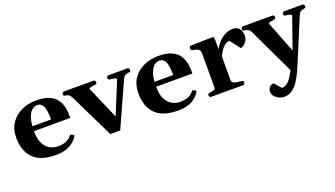

<svg xmlns="http://www.w3.org/2000/svg" viewBox="-63 -979 2933 1682"><g transform="rotate(-20 1403.5 -138.0)"><path d="M313.5 14.2Q168.5 14.2 101.1 -54.4Q33.7 -123 33.7 -245.1Q33.7 -326.7 71.5 -382.3Q109.4 -438 171.4 -466.6Q233.4 -495.1 305.7 -495.1Q381.3 -495.1 428.5 -475.1Q475.6 -455.1 500.7 -418Q525.9 -380.9 534.2 -329.1Q537.1 -311.5 537.8 -290Q538.6 -268.6 538.6 -248.5L199.7 -248Q199.7 -172.9 223.1 -129.9Q246.6 -86.9 281.5 -69.1Q316.4 -51.3 350.6 -51.3Q394.5 -51.3 425.3 -62.7Q456.1 -74.2 479.5 -101.6Q481.9 -104 484.6 -106.9Q487.3 -109.9 492.2 -108.9L513.7 -98.6Q518.6 -96.7 518.6 -92.8Q518.6 -90.8 517.8 -88.9Q517.1 -86.9 515.6 -84.5Q490.7 -41 440.7 -13.4Q390.6 14.2 313.5 14.2ZM201.2 -293.5H376Q376 -378.4 358.9 -416Q341.8 -453.6 304.2 -453.6Q280.3 -453.6 258.3 -437.7Q236.3 -421.9 221.2 -386.7Q206.1 -351.6 201.2 -293.5Z M819.8 4.4 620.1 -404.8Q607.9 -430.2 595.7 -437.7Q583.5 -445.3 565.4 -447.3Q555.2 -448.2 551.5 -451.4Q547.9 -454.6 547.9 -465.3Q547.9 -470.7 552.2 -478Q556.6 -485.4 564.5 -485.4H842.1Q850.6 -485.4 854.7 -478Q858.9 -470.7 858.9 -465.3Q858.9 -449.2 842.8 -447.3Q817.9 -444.3 801.3 -440.9Q784.7 -437.5 784.7 -427.2L916 -125L1039.6 -425.8Q1039.6 -433.6 1028.8 -437.7Q1018.1 -441.9 1003.9 -444.1Q989.7 -446.3 978.5 -447.3Q962.4 -449.2 962.4 -465.3Q962.4 -470.7 966.6 -478Q970.7 -485.4 979 -485.4H1157.2Q1165.5 -485.4 1169.7 -478Q1173.8 -470.7 1173.8 -465.3Q1173.8 -454.6 1170.2 -451.4Q1166.5 -448.2 1156.2 -447.3Q1138.2 -445.3 1123.3 -438Q1108.4 -430.7 1096.7 -404.8L911.6 4.4Z M1452.1 14.2Q1307.1 14.2 1239.7 -54.4Q1172.4 -123 1172.4 -245.1Q1172.4 -326.7 1210.2 -382.3Q1248 -438 1310.1 -466.6Q1372.1 -495.1 1444.3 -495.1Q1520 -495.1 1567.1 -475.1Q1614.3 -455.1 1639.4 -418Q1664.6 -380.9 1672.9 -329.1Q1675.8 -311.5 1676.5 -290Q1677.2 -268.6 1677.2 -248.5L1338.4 -248Q1338.4 -172.9 1361.8 -129.9Q1385.3 -86.9 1420.2 -69.1Q1455.1 -51.3 1489.3 -51.3Q1533.2 -51.3 1564 -62.7Q1594.7 -74.2 1618.2 -101.6Q1620.6 -104 1623.3 -106.9Q1626 -109.9 1630.9 -108.9L1652.3 -98.6Q1657.2 -96.7 1657.2 -92.8Q1657.2 -90.8 1656.5 -88.9Q1655.8 -86.9 1654.3 -84.5Q1629.4 -41 1579.3 -13.4Q1529.3 14.2 1452.1 14.2ZM1339.8 -293.5H1514.6Q1514.6 -378.4 1497.6 -416Q1480.5 -453.6 1442.9 -453.6Q1418.9 -453.6 1397 -437.7Q1375 -421.9 1359.9 -386.7Q1344.7 -351.6 1339.8 -293.5Z M1760.3 0Q1752 0 1747.8 -7.3Q1743.7 -14.6 1743.7 -20Q1743.7 -36.1 1759.8 -38.1Q1779.8 -39.7 1798.1 -45.3Q1816.4 -50.9 1816.4 -64.5V-379.9Q1816.4 -410.2 1803.7 -421.4Q1791 -432.6 1773.9 -435.1Q1756.8 -437.5 1743.7 -440.9Q1738.8 -443.4 1735.4 -447.3Q1731.9 -451.2 1731.9 -460.4Q1731.9 -466.4 1735.1 -473.9Q1738.3 -481.4 1743.7 -481.9Q1813.5 -484.9 1866.9 -485.6Q1920.4 -486.3 1950.2 -486.8Q1954.1 -486.8 1959 -482.9Q1963.9 -479 1964.8 -467.3V-368.2Q1978.5 -398.4 2004.6 -427.7Q2030.8 -457 2065.7 -476.1Q2100.6 -495.1 2140.1 -495.1Q2170.4 -495.1 2188.2 -482.2Q2206.1 -469.2 2214.1 -448.9Q2222.2 -428.5 2222.2 -406.2Q2222.2 -381.3 2210.7 -360.4Q2199.2 -339.4 2182.6 -326.4Q2166 -313.5 2150.4 -313.5L2079.1 -406.7Q2056.2 -406.7 2035.2 -390.6Q2014.2 -374.5 1997.8 -349.6Q1981.4 -324.7 1970.7 -298.8V-80.6Q1970.7 -62.1 1984.9 -53.8Q1999 -45.4 2019.5 -42.7Q2040 -40 2059.1 -38.1Q2069.3 -37.1 2073 -34.2Q2076.7 -31.2 2076.7 -20Q2076.7 -14.6 2072.5 -7.3Q2068.4 0 2060.1 0Z M2364.3 219.2Q2341.3 219.2 2317.4 208.3Q2293.5 197.3 2277.3 178.5Q2261.2 159.7 2261.2 136.2Q2261.2 109.4 2276.1 92.8Q2291 76.2 2315.9 76.2L2370.6 138.2Q2398.4 138.2 2418 124.5Q2437.5 110.8 2455.3 84.2Q2473.1 57.6 2494.6 19L2293.9 -404.8Q2281.7 -430.7 2267.1 -438Q2252.4 -445.3 2234.4 -447.3Q2224.1 -448.2 2220.5 -451.4Q2216.8 -454.6 2216.8 -465.3Q2216.8 -470.7 2220.9 -478Q2225.1 -485.4 2232.9 -485.4H2509.8Q2518.1 -485.4 2522.2 -478Q2526.4 -470.7 2526.4 -465.3Q2526.4 -449.2 2510.3 -447.3Q2494.1 -445.3 2475.8 -441.4Q2457.5 -437.5 2457.5 -426.3L2570.3 -137.7L2671.4 -425.8Q2671.4 -437.5 2652.1 -441.4Q2632.8 -445.3 2616.2 -447.3Q2600.1 -449.2 2600.1 -465.3Q2600.1 -470.7 2604.2 -478Q2608.4 -485.4 2616.7 -485.4H2790Q2798.3 -485.4 2802.5 -478Q2806.6 -470.7 2806.6 -465.3Q2806.6 -454.6 2803 -451.4Q2799.3 -448.2 2789.1 -447.3Q2771 -445.3 2758.3 -438Q2745.6 -430.7 2734.4 -404.8L2598.1 -76.2Q2573.2 -16.1 2549.6 37.4Q2525.9 90.8 2499.5 131.6Q2473.1 172.4 2440.4 195.8Q2407.7 219.2 2364.3 219.2Z"/></g></svg>

Font: Gelasio
Style: Regular
Weight: 400
Designer: Eben Sorkin
Foundry: Eben Sorkin
Version: Version 1.008